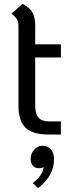

<svg xmlns="http://www.w3.org/2000/svg" viewBox="-20 -703 377 1009"><path d="M165 -401V-149Q165 -106 182 -85.5Q199 -65 236 -65H300V4H236Q151 4 114 -32Q77 -68 77 -149V-567Q77 -588 69 -601.5Q61 -615 40 -631L99 -683Q136 -663 150.5 -637.5Q165 -612 165 -567V-470H300V-401ZM264 135Q264 220 180 286L152 259Q203 221 210 175Q199 181 184 181Q164 181 152.5 167.5Q141 154 141 131Q141 106 159 84.5Q177 63 204 63Q232 63 248 82.5Q264 102 264 135Z"/></svg>

Font: KoHo Medium
Style: Regular
Weight: 500
Version: Version 1.000; ttfautohint (v1.6)